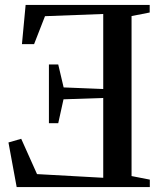

<svg xmlns="http://www.w3.org/2000/svg" viewBox="-20 -763 653 783"><path d="M516.5 -45 591 -30.5V0H48L14.5 -182L66.5 -197L131 -53L401 -38V-363.5L239 -358L217.5 -260.5H179.5V-500H217.5L239.5 -406.5L401 -400V-706L163.5 -697L119 -583H69.5L84.5 -743H590.5V-712L516.5 -697.5Z"/></svg>

Font: Merriweather 96pt Medium
Style: Regular
Weight: 500
Version: Version 2.100